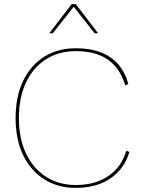

<svg xmlns="http://www.w3.org/2000/svg" viewBox="-20 -905 689 935"><path d="M610 -165Q594 -110 557.5 -70.5Q521 -31 468.5 -10.5Q416 10 349 10Q262 10 196 -31.5Q130 -73 93 -149Q56 -225 56 -330Q56 -435 92.5 -511Q129 -587 195 -628.5Q261 -670 349 -670Q419 -670 470 -650.5Q521 -631 555 -592.5Q589 -554 605 -496L590 -489Q565 -573 505.5 -614.5Q446 -656 349 -656Q266 -656 203.5 -616Q141 -576 106.5 -503Q72 -430 72 -330Q72 -230 107 -157Q142 -84 204.5 -44Q267 -4 349 -4Q444 -4 508 -48Q572 -92 595 -171ZM458 -743H441L339 -872L237 -743H220L329 -885H349Z"/></svg>

Font: Work Sans Thin
Style: Regular
Weight: 250
Designer: Wei Huang
Foundry: Wei Huang
Version: Version 2.012